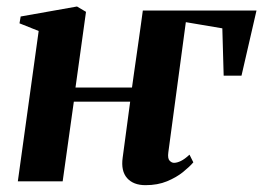

<svg xmlns="http://www.w3.org/2000/svg" viewBox="-20 -544 793 576"><path d="M376 -281.5Q378.5 -300 381.8 -323.2Q385 -346.5 388.8 -372Q392.5 -397.5 396 -422.5Q399.5 -447.5 402.8 -470.8Q406 -494 408.5 -512.5H749.5L704.5 -317H651L647 -459L537.5 -477.5L485 -87Q482.5 -68.5 488.8 -62Q495 -55.5 502 -55.5Q511 -55.5 522.5 -61Q534 -66.5 548.5 -80L560 -57Q549 -44 529.2 -28Q509.5 -12 481.2 -0.2Q453 11.5 416.5 11.5Q380 11.5 361.2 -9.8Q342.5 -31 348 -71L370.5 -239H201.5L168 0H33.5L96 -451L38.5 -474L42 -494.5L211 -524.5L238 -508.5L206.5 -281.5Z"/></svg>

Font: Merriweather 120pt
Style: Bold Italic
Weight: 700
Italic angle: -7.8°
Version: Version 2.101